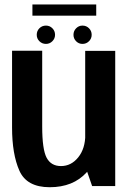

<svg xmlns="http://www.w3.org/2000/svg" viewBox="-20 -818 575 844"><path d="M385 0H486.5V-594.5H354.5V-88ZM165.5 -595H33V-257.5Q33 -140.5 65.2 -67.8Q97.5 5 198.5 5Q301.5 5 360.8 -60.2Q420 -125.5 420 -200.5L355 -227Q355 -165 324 -126.5Q293 -88 248 -88Q204.5 -88 185 -124.5Q165.5 -161 165.5 -262.5ZM182 -625Q198.5 -625 210.2 -636.8Q222 -648.5 222 -665Q222 -682 210.2 -693.8Q198.5 -705.5 182 -705.5Q165 -705.5 153.2 -693.8Q141.5 -682 141.5 -665Q141.5 -648.5 153.2 -636.8Q165 -625 182 -625ZM342.5 -625Q359.5 -625 371.2 -636.8Q383 -648.5 383 -665Q383 -682 371.2 -693.8Q359.5 -705.5 342.5 -705.5Q326.5 -705.5 314.8 -693.8Q303 -682 303 -665Q303 -648.5 314.5 -636.8Q326 -625 342.5 -625ZM122.5 -749H403V-798.5H122.5Z"/></svg>

Font: Anybody SemiCondensed SemiBold
Style: Regular
Weight: 600
Width: 4
Version: Version 1.113;gftools[0.9.25]